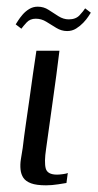

<svg xmlns="http://www.w3.org/2000/svg" viewBox="-20 -551 292 575"><path d="M158 -399Q149 -325 138.5 -252Q128 -179 118 -105Q112 -65 117 -46.5Q122 -28 151 -28Q157 -28 168.5 -29.5Q180 -31 183 -33L179 -3Q173 -2 154 1Q135 4 118 4Q89 4 73 -2Q57 -8 50 -18.5Q43 -29 41.5 -43.5Q40 -58 42.5 -74Q45 -90 48 -108Q52 -142 57.5 -180Q63 -218 68.5 -256.5Q74 -295 79 -331.5Q84 -368 89 -399Q106 -399 123.5 -399Q141 -399 158 -399ZM181 -458Q164 -458 148.5 -467.5Q133 -477 118.5 -486Q104 -495 87 -495Q70 -495 59.5 -483.5Q49 -472 44 -465L27 -478Q29 -481 34 -489Q39 -497 47.5 -507Q56 -517 67.5 -524Q79 -531 93 -531Q111 -531 125.5 -521.5Q140 -512 155 -502.5Q170 -493 186 -493Q207 -493 218.5 -505.5Q230 -518 235 -526L252 -513Q250 -510 244.5 -501.5Q239 -493 229.5 -483Q220 -473 208 -465.5Q196 -458 181 -458Z"/></svg>

Font: Genos
Style: Italic
Weight: 400
Italic angle: -8°
Version: Version 1.010